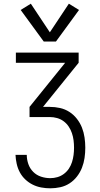

<svg xmlns="http://www.w3.org/2000/svg" viewBox="-20 -815 540 1040"><path d="M252 205Q228 205 203.5 200.5Q179 196 157 185Q135 174 117 157Q99 140 87.5 118.5Q76 97 70.5 72.5Q65 48 64 24H125Q125 49 133.5 73.5Q142 98 160 116Q178 134 202.5 142Q227 150 252 150Q272 150 291 144.5Q310 139 326 127Q342 115 353 98.5Q364 82 370 63Q376 44 378.5 24.5Q381 5 381 -15Q381 -35 378.5 -55Q376 -75 369.5 -94Q363 -113 352 -129.5Q341 -146 325 -158Q309 -170 289.5 -175.5Q270 -181 250 -181H140V-236L333 -475H66V-530H406V-475L213 -236H250Q278 -236 305 -230Q332 -224 355.5 -209Q379 -194 396.5 -171.5Q414 -149 424 -123.5Q434 -98 438 -70Q442 -42 442 -15Q442 13 438 40.5Q434 68 424 93.5Q414 119 397 141Q380 163 357 178Q334 193 307 199Q280 205 252 205ZM217 -590 92 -761 147 -795 250 -640 353 -795 408 -761 283 -590Z"/></svg>

Font: Iosevka Term Light
Style: Regular
Weight: 300
Monospace: yes
Designer: Belleve Invis
Foundry: Belleve Invis
Version: Version 9.0.1; ttfautohint (v1.8.3)